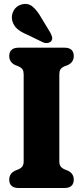

<svg xmlns="http://www.w3.org/2000/svg" viewBox="-20 -938 414 958"><path d="M276 -133.8Q276 -118.1 281.4 -109.2Q286.9 -100.4 300.9 -93.6L319.9 -85.8Q348.1 -71.7 348.1 -41.3Q348.1 -21.5 336.6 -10.7Q325.1 0 302.5 0H71.7Q49.6 0 37.8 -10.7Q26.1 -21.5 26.1 -41.3Q26.1 -71.7 54.2 -85.8L73.1 -93.6Q87.2 -100.4 92.7 -109.2Q98.1 -118.1 98.1 -133.8V-566.5Q98.1 -582.1 92.9 -590.9Q87.6 -599.6 74.1 -606.3L54.2 -614.2Q26.1 -628.3 26.1 -658.7Q26.1 -678.6 37.8 -689.3Q49.6 -700 71.7 -700H302.5Q325.1 -700 336.6 -689.3Q348.1 -678.6 348.1 -658.7Q348.1 -628.3 319.9 -614.2L299.9 -606.3Q286.4 -599.6 281.2 -590.9Q276 -582.1 276 -566.5ZM185.8 -849.8 231.1 -775Q237.1 -763.7 239.8 -753.2Q242.6 -742.7 235.7 -733Q228.9 -725 217.2 -723.6Q205.5 -722.1 194.7 -726.8L116.6 -764.6Q83.1 -778.8 65.6 -794.4Q48.1 -809.9 41.2 -834.4Q35 -859.6 47.2 -883.4Q59.4 -907.3 86.9 -915.6Q119.7 -924.4 142.7 -904.9Q165.8 -885.5 185.8 -849.8Z"/></svg>

Font: Fraunces 144pt S100 Black
Style: Regular
Weight: 900
Version: Version 1.000